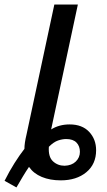

<svg xmlns="http://www.w3.org/2000/svg" viewBox="-80 -780 469 841"><path d="M-60 12Q-39 -30 -16.5 -65.5Q6 -101 27 -128Q27 -153 36 -190L158 -760H261L144 -213Q179 -235 225 -235Q280 -235 310.5 -202.5Q341 -170 341 -122Q341 -61 298 -25.5Q255 10 186 10Q139 10 103 -5Q67 -20 47 -49Q34 -30 20.5 -7.5Q7 15 -8 41ZM203 -54Q234 -55 252 -72.5Q270 -90 270 -115Q270 -140 255 -155.5Q240 -171 210 -171Q193 -171 174 -164.5Q155 -158 134 -137Q131 -93 152 -73.5Q173 -54 203 -54Z"/></svg>

Font: Noto Sans ExtraCondensed SemiBold
Style: Italic
Weight: 600
Width: 2
Italic angle: -12°
Designer: Monotype Design Team
Foundry: Monotype Imaging Inc.
Version: Version 2.013; ttfautohint (v1.8.4.7-5d5b)